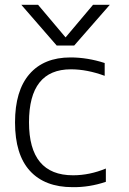

<svg xmlns="http://www.w3.org/2000/svg" viewBox="-20 -774 542 805"><path d="M370.1 -753.9H440.4L291 -583H217.8L69.3 -753.9H139.6L254.9 -617.2ZM286.1 -39.1Q355.5 -39.1 423.8 -67.4V-11.7Q354.5 11.7 284.2 10.7Q168 10.7 105.5 -57.6Q43 -126 43 -260.7Q43 -393.6 103.5 -463.4Q164.1 -533.2 275.4 -533.2Q346.7 -533.2 418.9 -509.8V-456.1Q344.7 -483.4 277.3 -483.4Q101.6 -483.4 101.6 -261.2Q101.6 -39.1 286.1 -39.1Z"/></svg>

Font: Gen Shin Gothic Light
Style: Regular
Weight: 200
Designer: [Source Han Sans]
Ryoko NISHIZUKA  (kana & ideographs); Paul D. Hunt (Latin, Greek & Cyrillic); Wenlong ZHANG  (bopomofo
Version: Version 1.002.20150607